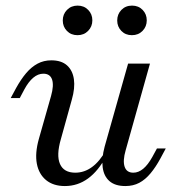

<svg xmlns="http://www.w3.org/2000/svg" viewBox="-20 -636 615 668"><path d="M205.7 11.3Q165.7 11.3 140.4 -9.3Q115.2 -30 108.2 -66.4Q101.3 -102.9 115.1 -152.4L157.6 -302Q168 -338.8 161.2 -359.2Q154.3 -379.6 130.8 -379.6Q112.3 -379.6 95.7 -365.6Q79.2 -351.7 64.8 -325.1L48.7 -294.7H17.2L35.8 -329.3Q52.9 -360.2 71 -381.6Q89.1 -402.9 110.6 -414.5Q132.1 -426.1 158.6 -426.1Q193.4 -426.1 213.1 -408.6Q232.7 -391.1 237.1 -360.4Q241.5 -329.7 229.9 -289.4L191.9 -152.4Q175.4 -95.8 188.7 -65.5Q202 -35.2 242 -35.2Q273.4 -35.2 300.2 -54.9Q327 -74.5 349 -113.8L349.9 -93.3Q322.5 -41.5 286.4 -15.1Q250.4 11.3 205.7 11.3ZM416.2 11.3Q380.5 11.3 360.8 -5.9Q341.2 -23 337.2 -54.1Q333.2 -85.1 344 -125.5L425.7 -414.8H501.8L417.1 -112.9Q406.7 -76.8 413.6 -56Q420.5 -35.2 443.9 -35.2Q461.7 -35.2 478.2 -48.8Q494.7 -62.5 509.9 -89.8L526 -119.4H556.7L538.1 -84.7Q521.8 -54.6 503.7 -32.9Q485.6 -11.1 464.5 0.1Q443.4 11.3 416.2 11.3ZM438.9 -513.6Q416.6 -513.6 402.2 -528.4Q387.8 -543.3 387.8 -564.7Q387.8 -586.5 402.3 -601.5Q416.9 -616.5 439.4 -616.5Q461.7 -616.5 476.2 -601.6Q490.6 -586.8 490.6 -565.2Q490.6 -543.6 476 -528.6Q461.4 -513.6 438.9 -513.6ZM249.6 -513.6Q227.3 -513.6 212.8 -528.4Q198.4 -543.3 198.4 -564.7Q198.4 -586.5 213 -601.5Q227.6 -616.5 250 -616.5Q272.3 -616.5 286.8 -601.6Q301.3 -586.8 301.3 -565.2Q301.3 -543.6 286.6 -528.6Q272 -513.6 249.6 -513.6Z"/></svg>

Font: Playfair 5pt SemiExpanded Light 12pt
Style: Italic
Weight: 300
Italic angle: -15.6°
Version: Version 2.000;gftools[0.9.28]